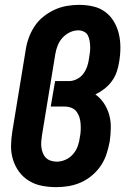

<svg xmlns="http://www.w3.org/2000/svg" viewBox="-20 -763 540 791"><path d="M212 8Q182 8 153 2.5Q124 -3 99.5 -18Q75 -33 58.5 -55.5Q42 -78 33.5 -105.5Q25 -133 25.5 -163Q26 -193 31 -223L86 -558Q90 -584 99 -608.5Q108 -633 123 -655.5Q138 -678 159.5 -695Q181 -712 205 -723Q229 -734 255 -738.5Q281 -743 306 -743Q336 -743 364 -736.5Q392 -730 413.5 -714Q435 -698 449 -674.5Q463 -651 469.5 -624Q476 -597 476 -567.5Q476 -538 471 -509Q468 -488 461 -467.5Q454 -447 441 -429Q428 -411 410 -397Q392 -383 373 -374Q394 -359 408.5 -337Q423 -315 430 -289.5Q437 -264 436.5 -236Q436 -208 432 -180Q427 -154 419 -129Q411 -104 396 -81.5Q381 -59 360 -41Q339 -23 314.5 -12Q290 -1 264 3.5Q238 8 212 8ZM214 -97Q232 -97 250 -105Q268 -113 281 -128Q294 -143 300.5 -161.5Q307 -180 309 -198Q312 -212 312.5 -226Q313 -240 312 -254Q311 -268 307 -280.5Q303 -293 295 -303.5Q287 -314 274 -319Q261 -324 247 -324H189L207 -429H265Q281 -429 297.5 -437.5Q314 -446 324 -460Q334 -474 339.5 -490.5Q345 -507 347 -524Q349 -536 350.5 -548Q352 -560 351.5 -572Q351 -584 349 -595.5Q347 -607 342 -617Q337 -627 326 -632.5Q315 -638 303 -638Q285 -638 268 -630Q251 -622 238 -608Q225 -594 218 -576.5Q211 -559 208 -541L153 -206Q151 -194 150 -181Q149 -168 150.5 -156Q152 -144 156.5 -132.5Q161 -121 169 -113Q177 -105 189 -101Q201 -97 214 -97Z"/></svg>

Font: Iosevka Curly Extrabold
Style: Italic
Weight: 800
Italic angle: -9°
Monospace: yes
Designer: Belleve Invis
Foundry: Belleve Invis
Version: Version 22.1.2; ttfautohint (v1.8.4)